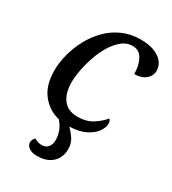

<svg xmlns="http://www.w3.org/2000/svg" viewBox="-186 -644 858 960"><g transform="rotate(30 243.5 -164.0)"><path d="M181 218Q150 218 133.5 205.5Q117 193 117 177Q117 167 120.5 160Q124 153 131 146Q139 151 149.5 155Q160 159 174 159Q198 159 210.5 143Q223 127 223 102Q223 79 214.5 54Q206 29 184 4Q123 -10 83 -60.5Q43 -111 43 -197Q43 -241 55.5 -289.5Q68 -338 92 -383.5Q116 -429 152 -466Q188 -503 235.5 -524.5Q283 -546 341 -546Q391 -546 423.5 -532Q456 -518 471.5 -496.5Q487 -475 487 -450Q487 -431 476.5 -415Q466 -399 446.5 -389.5Q427 -380 398 -380Q398 -428 379.5 -463Q361 -498 321 -498Q289 -498 262 -476.5Q235 -455 213.5 -420.5Q192 -386 177.5 -344.5Q163 -303 155 -262Q147 -221 147 -189Q147 -125 175 -89Q203 -53 257 -53Q310 -53 345 -76Q380 -99 401 -125Q406 -122 408.5 -115Q411 -108 411 -100Q411 -79 394 -54Q377 -29 341 -10.5Q305 8 248 10Q265 26 282.5 51Q300 76 300 110Q300 143 286 167Q272 191 245.5 204.5Q219 218 181 218Z"/></g></svg>

Font: Noto Serif
Style: Italic
Weight: 400
Italic angle: -12°
Designer: Monotype Design Team
Foundry: Monotype Imaging Inc.
Version: Version 2.013